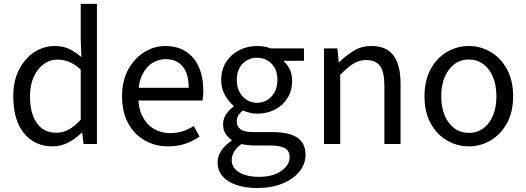

<svg xmlns="http://www.w3.org/2000/svg" viewBox="-20 -732 2674 976"><path d="M247.6 12Q156.5 12 101.9 -54.7Q47.4 -121.4 47.4 -242.4Q47.4 -321.3 76.9 -378.5Q106.4 -435.7 154.3 -466.9Q202.3 -498.1 257.7 -498.1Q300.6 -498.1 331.5 -483.3Q362.4 -468.6 393.9 -441.8L390.4 -525.2V-712.4H472.7V0H404.8L397.8 -57.4H395.1Q366.9 -29.2 329.1 -8.6Q291.3 12 247.6 12ZM265.8 -57.2Q299.7 -57.2 330 -73.9Q360.4 -90.5 390.4 -123.6V-378.3Q359.6 -406.2 330.9 -417.6Q302.2 -428.9 271.9 -428.9Q233 -428.9 201.5 -405.7Q170.1 -382.5 151.2 -340.5Q132.4 -298.5 132.4 -243.2Q132.4 -155.9 167.2 -106.6Q202.1 -57.2 265.8 -57.2Z M834.4 12Q768.8 12 715.7 -18.3Q662.5 -48.6 631.4 -105.5Q600.4 -162.5 600.4 -242.9Q600.4 -322.1 632.1 -379.2Q663.7 -436.4 713.8 -467.2Q763.8 -498 819.9 -498Q882.3 -498 925.5 -469.7Q968.8 -441.5 991.1 -390.3Q1013.4 -339.2 1013.4 -270Q1013.4 -257.5 1012.5 -245.2Q1011.6 -232.9 1008.9 -220.8H659.3V-285.6H939.2Q939.2 -356.4 908.7 -393.9Q878.1 -431.3 821.1 -431.3Q787.7 -431.3 756 -412.7Q724.3 -394 703.5 -352.8Q682.7 -311.5 682.7 -243.7Q682.7 -181.8 704.4 -139.9Q726.2 -98 763.1 -76.6Q799.9 -55.3 843.7 -55.3Q879.2 -55.3 909.4 -65Q939.7 -74.8 964.7 -91.6L994.6 -37.7Q963.3 -16 923.7 -2Q884.1 12 834.4 12Z M1287.3 223.7Q1227.8 223.7 1182.3 208.4Q1136.8 193 1111.5 164.1Q1086.2 135.2 1086.2 93.4Q1086.2 61.7 1105.1 33.5Q1124.1 5.3 1157.4 -16.5V-20.5Q1139.1 -32.6 1126.5 -52.2Q1114 -71.7 1114 -100.2Q1114 -130.6 1131.4 -154.1Q1148.8 -177.5 1167.4 -190.4V-194.4Q1143.6 -213.7 1124 -247.8Q1104.5 -281.9 1104.5 -324.9Q1104.5 -378.1 1129.6 -417Q1154.7 -455.9 1196.2 -477Q1237.6 -498.1 1286.9 -498.1Q1307.3 -498.1 1324.9 -494.8Q1342.6 -491.5 1355.5 -486.1H1525.1V-422.8H1423.8V-418.8Q1441.5 -403 1453.2 -379Q1464.9 -355 1464.9 -322Q1464.9 -270.3 1441 -232.7Q1417.2 -195.2 1376.9 -174.7Q1336.6 -154.2 1286.9 -154.2Q1269.2 -154.2 1250.3 -158.6Q1231.5 -162.9 1214.5 -170.7Q1201.8 -159.9 1192.6 -146.8Q1183.5 -133.7 1183.5 -113.2Q1183.5 -90.3 1201.9 -75.4Q1220.3 -60.5 1268.7 -60.5H1363.3Q1448.4 -60.5 1490.7 -32.8Q1533.1 -5.2 1533.1 55.6Q1533.1 100.8 1503 138.9Q1472.8 177.1 1417.6 200.4Q1362.4 223.7 1287.3 223.7ZM1286.9 -209.4Q1314.9 -209.4 1338.3 -223.6Q1361.6 -237.7 1375.9 -263.6Q1390.2 -289.6 1390.2 -324.9Q1390.2 -378.9 1360 -408.7Q1329.8 -438.4 1286.9 -438.4Q1243.9 -438.4 1213.8 -408.7Q1183.6 -378.9 1183.6 -324.9Q1183.6 -289.6 1197.9 -263.6Q1212.1 -237.7 1235.5 -223.6Q1258.9 -209.4 1286.9 -209.4ZM1298.9 167Q1345.2 167 1379.5 153Q1413.9 138.9 1433.2 116.1Q1452.5 93.3 1452.5 67.9Q1452.5 34 1427.4 20.8Q1402.3 7.6 1354.5 7.6H1270.7Q1257.1 7.6 1240.6 5.8Q1224.2 3.9 1207.5 0.3Q1181.4 18.8 1169.7 39.7Q1157.9 60.7 1157.9 81.8Q1157.9 121 1195.5 144Q1233.1 167 1298.9 167Z M1627 0V-486.1H1695L1701.9 -416H1704.6Q1739.7 -450.7 1778.8 -474.4Q1818 -498.1 1867.7 -498.1Q1945 -498.1 1980.6 -449.5Q2016.1 -401 2016.1 -308V0H1933.9V-297.4Q1933.9 -365.6 1912.4 -396.1Q1890.9 -426.7 1842.2 -426.7Q1804.9 -426.7 1775.6 -407.8Q1746.3 -389 1709.3 -352V0Z M2363.2 12Q2303.6 12 2252.1 -18.1Q2200.7 -48.1 2169.3 -105Q2137.9 -161.9 2137.9 -242.4Q2137.9 -323.5 2169.3 -380.8Q2200.7 -438 2252.1 -468Q2303.6 -498.1 2363.2 -498.1Q2422.7 -498.1 2473.9 -468Q2525 -438 2556.7 -380.8Q2588.4 -323.5 2588.4 -242.4Q2588.4 -161.9 2556.7 -105Q2525 -48.1 2473.9 -18.1Q2422.7 12 2363.2 12ZM2363.2 -56.5Q2405 -56.5 2436.8 -79.7Q2468.6 -102.9 2486 -144.8Q2503.4 -186.7 2503.4 -242.4Q2503.4 -298.1 2486 -340.3Q2468.6 -382.6 2436.8 -406.1Q2405 -429.6 2363.2 -429.6Q2321.4 -429.6 2289.9 -406.1Q2258.4 -382.6 2240.6 -340.3Q2222.9 -298.1 2222.9 -242.4Q2222.9 -186.7 2240.6 -144.8Q2258.4 -102.9 2289.9 -79.7Q2321.4 -56.5 2363.2 -56.5Z"/></svg>

Font: Source Sans 3 VF
Style: Regular
Weight: 200
Designer: Paul D. Hunt
Foundry: Adobe
Version: Version 3.046;hotconv 1.0.118;makeotfexe 2.5.65603